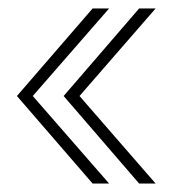

<svg xmlns="http://www.w3.org/2000/svg" viewBox="-20 -474 415 454"><path d="M199 -40 20 -247 199 -454H238L57.5 -247L238 -40ZM309 -40 130.5 -247 309 -454H348L168 -247L348 -40Z"/></svg>

Font: Anybody ExtraLight
Style: Regular
Weight: 200
Designer: Tyler Finck
Foundry: Etcetera Type Company
Version: Version 1.010; ttfautohint (v1.8.3) -l 8 -r 50 -G 200 -x 14 